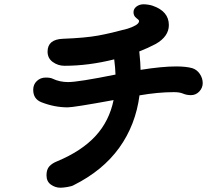

<svg xmlns="http://www.w3.org/2000/svg" viewBox="-20 -833 1040 896"><path d="M926 -445Q926 -423 910 -406Q894 -389 871 -389Q850 -389 832 -397Q817 -403 791 -403Q718 -403 631 -388Q613 -250 536.5 -143.5Q460 -37 324 31Q316 36 295.5 39.5Q275 43 262 43Q238 43 217.5 28.5Q197 14 197 -15Q197 -42 210 -56.5Q223 -71 246 -80Q361 -128 425.5 -198Q490 -268 510 -366Q324 -332 296 -332Q234 -332 173 -356Q135 -371 135 -414Q135 -439 152 -455Q169 -471 193 -471Q215 -471 225 -466Q258 -450 298 -450Q345 -450 519 -485Q518 -517 513 -556Q393 -526 281 -526Q251 -526 226.5 -543.5Q202 -561 202 -592Q202 -649 273 -652Q378 -656 438 -667Q498 -678 575 -699Q595 -705 612 -714.5Q629 -724 629 -735Q629 -740 616 -749Q603 -759 603 -776Q603 -792 617 -802.5Q631 -813 650 -813Q660 -813 672.5 -811Q685 -809 693 -806Q768 -780 768 -716Q768 -663 707 -628Q669 -608 630 -593Q636 -535 636 -507Q736 -523 802 -523Q848 -523 877 -515Q899 -508 912.5 -488Q926 -468 926 -445Z"/></svg>

Font: Tsukimi Rounded
Style: Bold
Weight: 700
Designer: Takashi Funayama
Foundry: Takashi Funayama
Version: Version 1.032; ttfautohint (v1.8.3)